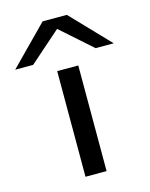

<svg xmlns="http://www.w3.org/2000/svg" viewBox="-213 -866 736 941"><g transform="rotate(-15 155.0 -395.0)"><path d="M102 0V-536H209V0ZM-95 -596 96 -790H219L405 -596H313L155 -736L-4 -596Z"/></g></svg>

Font: Georama ExtraExtended
Style: Regular
Weight: 400
Width: 8
Designer: Jean-Baptiste Levee
Foundry: Production Type
Version: Version 1.000